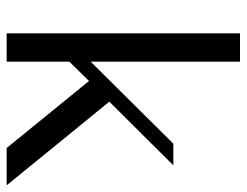

<svg xmlns="http://www.w3.org/2000/svg" viewBox="-102 -638 740 576"><g transform="rotate(90 268.0 -350.0)"><path d="M165 -700H80V0H165V-188L223 -247L424 0H536L285 -308L476 -500H411L165 -252Z"/></g></svg>

Font: Tenor Sans
Style: Regular
Weight: 400
Designer: Denis Masharov
Foundry: Denis Masharov
Version: Version 1.1